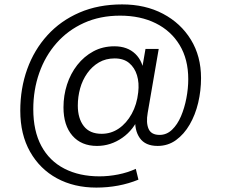

<svg xmlns="http://www.w3.org/2000/svg" viewBox="-20 -656 1020 871"><path d="M417 195Q316 195 238.5 153Q161 111 116.5 32.5Q72 -46 72 -154Q72 -255 103.5 -342.5Q135 -430 195 -496Q255 -562 340.5 -599Q426 -636 534 -636Q639 -636 719.5 -593.5Q800 -551 846 -476Q892 -401 892 -302Q892 -244 879 -189.5Q866 -135 840.5 -91Q815 -47 778.5 -20.5Q742 6 695 6Q639 6 614 -30Q589 -66 594 -122L597 -156L614 -134Q588 -68 535 -31Q482 6 420 6Q349 6 308.5 -40.5Q268 -87 268 -169Q268 -223 284 -272.5Q300 -322 330.5 -361Q361 -400 403.5 -423Q446 -446 499 -446Q558 -446 594 -411.5Q630 -377 635 -313L617 -301L640 -434H700L650 -144Q642 -99 654 -71.5Q666 -44 704 -44Q736 -44 760.5 -67.5Q785 -91 801 -128.5Q817 -166 825.5 -210.5Q834 -255 834 -297Q834 -387 795 -451.5Q756 -516 686.5 -550.5Q617 -585 525 -585Q434 -585 361 -552Q288 -519 236.5 -460.5Q185 -402 158 -325Q131 -248 131 -161Q131 -62 167.5 6Q204 74 272 109Q340 144 431 144Q473 144 516 135.5Q559 127 596 110L608 159Q564 177 516 186Q468 195 417 195ZM441 -49Q484 -49 519 -73Q554 -97 577.5 -139.5Q601 -182 607 -237Q612 -280 601.5 -314.5Q591 -349 566 -370Q541 -391 500 -391Q460 -391 429 -373Q398 -355 376 -324Q354 -293 343.5 -255Q333 -217 333 -177Q333 -119 360 -84Q387 -49 441 -49Z"/></svg>

Font: DM Sans 10pt Light
Style: Italic
Weight: 300
Italic angle: -10°
Version: Version 4.004;gftools[0.9.30]